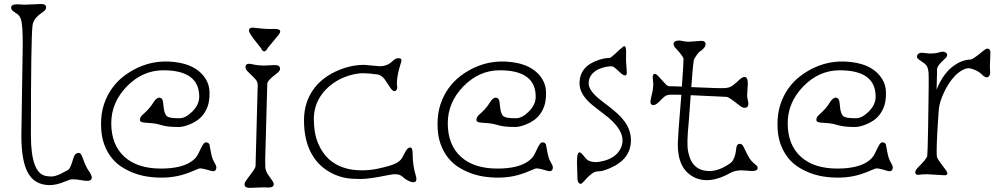

<svg xmlns="http://www.w3.org/2000/svg" viewBox="-20 -909 4970 952"><path d="M416.5 -12.2Q397.9 -12.2 379.9 -16.1Q361.8 -20 335 -20Q327.1 -19 303.2 -9.3Q258.3 9.8 222.2 8.8Q186 7.8 159.7 -8.1Q133.3 -23.9 117.2 -54.7Q85.9 -112.8 85.9 -237.8L92.8 -689Q92.8 -788.6 83.5 -814Q77.1 -831.5 66.9 -838.4Q56.6 -845.2 45.9 -853Q35.2 -860.8 35.2 -871.1Q35.2 -887.7 65.4 -887.7L102.1 -885.7L184.1 -889.2Q208.5 -889.2 208.5 -872.6Q208.5 -862.3 199 -854.7Q189.5 -847.2 177.2 -837.9Q144.5 -813 141.1 -781.2Q133.3 -714.8 133.3 -237.8Q133.3 -46.9 210 -36.1Q237.8 -31.7 252.9 -36.4Q268.1 -41 278.8 -45.9Q286.6 -49.3 314.5 -64.5Q323.7 -69.3 329.8 -83.7Q335.9 -98.1 342.3 -119.4Q348.6 -140.6 355.5 -145.8Q362.3 -150.9 369.9 -150.9Q377.4 -150.9 381.6 -144Q385.7 -137.2 390.6 -124.5Q405.8 -82 418 -64.9Q453.1 -16.1 416.5 -12.2Z M1052.7 -80.6Q1052.7 -53.2 1023.9 -62.5Q977.1 -76.7 967.3 -73.5Q957.5 -70.3 940.7 -62.7Q923.8 -55.2 900.9 -47.4Q821.3 -20 723.6 -31.7Q653.3 -40 593.3 -75.2Q524.9 -114.7 496.1 -194.8Q481 -236.8 481 -292.7Q481 -348.6 495.8 -392.6Q510.7 -436.5 535.6 -471.2Q560.5 -505.9 593 -530.8Q625.5 -555.7 660.6 -572.3Q760.3 -619.6 875.5 -596.7Q960.4 -579.1 999 -519Q1019 -487.8 1019 -448.5Q1019 -409.2 1010.7 -384.8Q1002.4 -360.4 988.8 -342.3Q975.1 -324.2 957.8 -312.3Q940.4 -300.3 922.4 -293Q889.2 -279.3 865.7 -279.3Q811.5 -279.3 783.4 -287.8Q755.4 -296.4 735.4 -298.1Q715.3 -299.8 701.7 -300.5Q688 -301.3 680.9 -304.4Q673.8 -307.6 673.8 -314.9Q673.8 -328.6 688 -340.8Q722.2 -370.1 741.2 -401.9Q763.7 -436.5 782.7 -418.9Q788.1 -414.1 790 -388.7Q793.9 -338.4 812 -330.1Q824.7 -322.8 870.1 -322.8Q899.9 -322.8 932.1 -354.5Q967.8 -389.2 967.8 -429.7Q967.8 -560.5 789.6 -560.5Q687 -560.5 608.9 -480.5Q531.7 -400.9 531.7 -297.9Q531.7 -190.4 597.7 -130.9Q662.1 -73.2 777.8 -73.2Q882.3 -73.2 933.1 -111.3Q953.6 -126.5 963.1 -146.5Q972.7 -166.5 978.3 -177.7Q983.9 -189 989.3 -196Q994.6 -203.1 1001.7 -203.1Q1008.8 -203.1 1012.7 -200Q1016.6 -196.8 1018.6 -192.4Q1019.5 -190.4 1022.5 -171.9Q1029.8 -127.9 1038.1 -112.8Q1052.7 -87.4 1052.7 -80.6Z M1217.3 22.5Q1192.4 22.5 1192.4 3.9Q1192.4 -3.9 1206.1 -22.2Q1219.7 -40.5 1232.7 -57.9Q1245.6 -75.2 1247.1 -85L1257.8 -488.8Q1257.3 -503.4 1247.8 -514.6Q1238.3 -525.9 1227.1 -536.1Q1215.8 -546.4 1206.5 -556.2Q1197.3 -565.9 1197.3 -577.1Q1197.3 -598.6 1231.9 -590.3Q1258.3 -584 1288.6 -584L1343.8 -586.4Q1368.7 -586.4 1368.7 -567.9Q1368.7 -557.6 1353.8 -546.1Q1338.9 -534.7 1329.3 -526.4Q1319.8 -518.1 1314.5 -511.7Q1305.2 -501.5 1305.2 -492.7L1294.9 -117.2L1295.4 -84Q1295.4 -63 1309.8 -42.2Q1324.2 -21.5 1330.8 -12.2Q1337.4 -2.9 1337.4 3.9Q1337.4 21 1309.6 21L1288.1 20ZM1340.8 -765.6Q1383.8 -765.6 1362.3 -737.3L1308.1 -671.9Q1289.6 -637.2 1273.9 -670.4L1237.3 -716.8Q1214.4 -748 1214.4 -757.8Q1214.4 -772 1232.4 -772Q1289.1 -765.1 1327.1 -765.1Z M2025.9 -149.4Q2025.9 -90.8 2040.5 -42.5Q2052.7 -5.4 2029.3 -5.4Q2019.5 -5.4 2005.4 -12.5Q1991.2 -19.5 1984.6 -25.4Q1978 -31.2 1972.2 -35.6Q1952.6 -51.3 1905.8 -41Q1812.5 -21.5 1768.1 -21.5Q1723.6 -21.5 1695.8 -26.4Q1668 -31.2 1639.4 -43.5Q1610.8 -55.7 1583.5 -76.9Q1556.2 -98.1 1534.7 -130.4Q1487.3 -201.2 1487.3 -312.5Q1487.3 -406.2 1540.5 -474.6Q1584.5 -530.3 1660.2 -561.5Q1723.1 -587.4 1785.6 -587.4L1862.8 -580.6Q1901.4 -580.6 1928.7 -607.9Q1941.4 -620.6 1955.6 -620.6Q1975.6 -620.6 1968.8 -600.1Q1947.8 -537.1 1947.8 -493.7Q1947.8 -493.7 1949.7 -476.6Q1949.7 -468.8 1946 -462.9Q1942.4 -457 1937 -457Q1926.8 -457 1916.3 -472.2Q1905.8 -487.3 1898.9 -498.5Q1892.1 -509.8 1885.3 -518.6Q1869.1 -537.6 1850.6 -540Q1807.1 -545.9 1781.2 -545.9Q1755.4 -545.9 1726.6 -538.8Q1697.8 -531.7 1670.2 -518.6Q1642.6 -505.4 1618.4 -485.8Q1594.2 -466.3 1575.7 -441.4Q1536.1 -387.2 1536.1 -318.4Q1536.1 -249.5 1556.6 -200Q1577.1 -150.4 1610.4 -120.1Q1672.4 -64.5 1772.9 -64.5Q1815.4 -64.5 1851.6 -72.3Q1887.7 -80.1 1907.5 -85.9Q1927.2 -91.8 1940.2 -97.9Q1953.1 -104 1960.7 -110.8Q1968.3 -117.7 1973.1 -125L1991.2 -158.7Q2001.5 -177.7 2013.7 -177.7Q2025.9 -177.7 2025.9 -149.4Z M2721.2 -80.6Q2721.2 -53.2 2692.4 -62.5Q2645.5 -76.7 2635.7 -73.5Q2626 -70.3 2609.1 -62.7Q2592.3 -55.2 2569.3 -47.4Q2489.7 -20 2392.1 -31.7Q2321.8 -40 2261.7 -75.2Q2193.4 -114.7 2164.6 -194.8Q2149.4 -236.8 2149.4 -292.7Q2149.4 -348.6 2164.3 -392.6Q2179.2 -436.5 2204.1 -471.2Q2229 -505.9 2261.5 -530.8Q2293.9 -555.7 2329.1 -572.3Q2428.7 -619.6 2543.9 -596.7Q2628.9 -579.1 2667.5 -519Q2687.5 -487.8 2687.5 -448.5Q2687.5 -409.2 2679.2 -384.8Q2670.9 -360.4 2657.2 -342.3Q2643.6 -324.2 2626.2 -312.3Q2608.9 -300.3 2590.8 -293Q2557.6 -279.3 2534.2 -279.3Q2480 -279.3 2451.9 -287.8Q2423.8 -296.4 2403.8 -298.1Q2383.8 -299.8 2370.1 -300.5Q2356.4 -301.3 2349.4 -304.4Q2342.3 -307.6 2342.3 -314.9Q2342.3 -328.6 2356.4 -340.8Q2390.6 -370.1 2409.7 -401.9Q2432.1 -436.5 2451.2 -418.9Q2456.5 -414.1 2458.5 -388.7Q2462.4 -338.4 2480.5 -330.1Q2493.2 -322.8 2538.6 -322.8Q2568.4 -322.8 2600.6 -354.5Q2636.2 -389.2 2636.2 -429.7Q2636.2 -560.5 2458 -560.5Q2355.5 -560.5 2277.3 -480.5Q2200.2 -400.9 2200.2 -297.9Q2200.2 -190.4 2266.1 -130.9Q2330.6 -73.2 2446.3 -73.2Q2550.8 -73.2 2601.6 -111.3Q2622.1 -126.5 2631.6 -146.5Q2641.1 -166.5 2646.7 -177.7Q2652.3 -189 2657.7 -196Q2663.1 -203.1 2670.2 -203.1Q2677.2 -203.1 2681.2 -200Q2685.1 -196.8 2687 -192.4Q2688 -190.4 2690.9 -171.9Q2698.2 -127.9 2706.5 -112.8Q2721.2 -87.4 2721.2 -80.6Z M3087.9 -549.8Q3087.9 -535.2 3079.8 -535.2Q3071.8 -535.2 3063.2 -542Q3054.7 -548.8 3046.4 -557.1Q3023.4 -579.1 3015.6 -579.8Q3007.8 -580.6 2996.6 -579.3Q2985.4 -578.1 2972.7 -574.7Q2960 -571.3 2946.8 -565.4Q2933.6 -559.6 2923.3 -549.8Q2898.9 -528.3 2898.9 -495.1Q2898.9 -457 2965.3 -407.2Q3017.1 -368.2 3039.1 -348.1Q3061 -328.1 3075.7 -308.6Q3108.4 -264.2 3108.4 -213.9Q3108.4 -118.7 3002 -74.2Q2967.8 -59.6 2949.2 -59.6Q2930.7 -59.6 2917.2 -49.8Q2903.8 -40 2892.6 -28.6Q2881.3 -17.1 2872.8 -7.3Q2864.3 2.4 2859.6 2.4Q2855 2.4 2852.1 0Q2849.1 -2.4 2847.2 -5.9Q2843.3 -13.7 2843.3 -20L2840.8 -106.4Q2840.8 -166 2860.8 -150.4Q2865.7 -147 2873.8 -136.7Q2881.8 -126.5 2887 -121.1Q2892.1 -115.7 2899.4 -112.3Q2929.2 -98.1 2979 -112.8Q3037.1 -129.9 3058.1 -174.8Q3091.3 -245.6 2996.6 -326.2L2921.9 -384.3Q2853.5 -438.5 2853.5 -495.1Q2853.5 -580.1 2947.3 -611.3Q2977.1 -621.6 3002 -621.6Q3007.8 -621.6 3027.6 -640.1Q3047.4 -658.7 3054.7 -665Q3072.3 -680.2 3075.7 -680.2Q3084.5 -680.2 3084.5 -649.4L3084 -609.4Z M3340.8 -191.4 3341.3 -206.5Q3343.8 -264.2 3348.9 -321Q3354 -377.9 3358.4 -439Q3330.6 -439.5 3319.8 -439.5Q3319.8 -439.5 3306.2 -439.5Q3287.1 -439.5 3276.1 -430.9Q3265.1 -422.4 3257.8 -414.1Q3233.4 -387.7 3220.7 -387.7Q3205.1 -387.7 3205.1 -403.8Q3205.1 -414.1 3212.2 -441.7Q3219.2 -469.2 3219.2 -492.7L3216.3 -525.4Q3216.3 -543 3227.5 -543Q3234.4 -543 3252.9 -521.7Q3271.5 -500.5 3281.2 -491Q3291 -481.4 3298.3 -481.4Q3328.6 -481.4 3360.8 -479.5Q3369.1 -587.4 3369.1 -616.2Q3369.1 -628.4 3332 -668Q3319.8 -680.2 3319.8 -690.4Q3319.8 -708 3347.7 -708Q3355 -708 3367.4 -705.1Q3379.9 -702.1 3397 -702.1L3457 -706.5Q3478.5 -706.5 3478.5 -689.9Q3478.5 -679.7 3469.5 -669.9Q3460.4 -660.2 3457.5 -658.7Q3445.8 -652.8 3434.3 -635.7Q3422.9 -618.7 3421.1 -613.5Q3419.4 -608.4 3418 -595.5Q3416.5 -582.5 3414.6 -564.5L3407.7 -477.1Q3555.2 -470.2 3577.1 -472.4Q3599.1 -474.6 3612.1 -484.4Q3625 -494.1 3632.1 -500.5Q3639.2 -506.8 3643.1 -511Q3647 -515.1 3651.9 -518.6Q3662.6 -527.3 3671.4 -527.3Q3688 -527.3 3688 -495.6L3684.6 -437.5Q3684.6 -425.3 3687.5 -414.1Q3698.2 -374.5 3671.9 -374.5Q3662.1 -374.5 3651.9 -382.3Q3641.6 -390.1 3629.4 -399.4Q3593.3 -427.7 3583 -428.7L3404.8 -437L3395 -304.2Q3384.3 -197.3 3391.4 -161.1Q3398.4 -125 3410.6 -105.5Q3438 -61 3497.6 -61Q3542 -61 3591.3 -93.3Q3602.5 -100.6 3607.9 -105.7Q3613.3 -110.8 3620.4 -127Q3627.4 -143.1 3629.9 -169.4Q3632.3 -195.8 3647.5 -195.8Q3658.7 -195.8 3665 -184.6L3688.5 -137.2Q3700.7 -114.7 3714.6 -102.8Q3728.5 -90.8 3732.7 -86.9Q3736.8 -83 3736.8 -77.1Q3736.8 -61 3709.5 -61L3657.2 -64.5Q3624.5 -64.5 3601.1 -51.3Q3496.6 7.3 3421.4 -30.3Q3340.8 -70.8 3340.8 -191.4Z M4406.7 -80.6Q4406.7 -53.2 4377.9 -62.5Q4331.1 -76.7 4321.3 -73.5Q4311.5 -70.3 4294.7 -62.7Q4277.8 -55.2 4254.9 -47.4Q4175.3 -20 4077.6 -31.7Q4007.3 -40 3947.3 -75.2Q3878.9 -114.7 3850.1 -194.8Q3835 -236.8 3835 -292.7Q3835 -348.6 3849.9 -392.6Q3864.7 -436.5 3889.6 -471.2Q3914.6 -505.9 3947 -530.8Q3979.5 -555.7 4014.6 -572.3Q4114.3 -619.6 4229.5 -596.7Q4314.5 -579.1 4353 -519Q4373 -487.8 4373 -448.5Q4373 -409.2 4364.7 -384.8Q4356.4 -360.4 4342.8 -342.3Q4329.1 -324.2 4311.8 -312.3Q4294.4 -300.3 4276.4 -293Q4243.2 -279.3 4219.7 -279.3Q4165.5 -279.3 4137.5 -287.8Q4109.4 -296.4 4089.4 -298.1Q4069.3 -299.8 4055.7 -300.5Q4042 -301.3 4034.9 -304.4Q4027.8 -307.6 4027.8 -314.9Q4027.8 -328.6 4042 -340.8Q4076.2 -370.1 4095.2 -401.9Q4117.7 -436.5 4136.7 -418.9Q4142.1 -414.1 4144 -388.7Q4147.9 -338.4 4166 -330.1Q4178.7 -322.8 4224.1 -322.8Q4253.9 -322.8 4286.1 -354.5Q4321.8 -389.2 4321.8 -429.7Q4321.8 -560.5 4143.6 -560.5Q4041 -560.5 3962.9 -480.5Q3885.7 -400.9 3885.7 -297.9Q3885.7 -190.4 3951.7 -130.9Q4016.1 -73.2 4131.8 -73.2Q4236.3 -73.2 4287.1 -111.3Q4307.6 -126.5 4317.1 -146.5Q4326.7 -166.5 4332.3 -177.7Q4337.9 -189 4343.3 -196Q4348.6 -203.1 4355.7 -203.1Q4362.8 -203.1 4366.7 -200Q4370.6 -196.8 4372.6 -192.4Q4373.5 -190.4 4376.5 -171.9Q4383.8 -127.9 4392.1 -112.8Q4406.7 -87.4 4406.7 -80.6Z M4663.6 -40 4579.6 -44.9Q4552.2 -44.9 4545.9 -43.5Q4518.1 -37.6 4518.1 -55.2Q4518.1 -65.4 4534.4 -81.5Q4550.8 -97.7 4563.5 -112.5Q4576.2 -127.4 4577.6 -136.7Q4579.6 -147 4582 -282.2Q4586.4 -531.7 4584 -550.5Q4581.5 -569.3 4577.6 -577.6Q4572.8 -588.4 4557.4 -598.9Q4542 -609.4 4534.4 -615Q4526.9 -620.6 4526.9 -626.2Q4526.9 -631.8 4527.8 -634.8Q4528.8 -637.7 4531.7 -640.6Q4538.6 -647.5 4551.3 -647.5L4589.8 -643.6Q4617.7 -643.6 4632.6 -648.2Q4647.5 -652.8 4654.8 -652.8Q4662.1 -652.8 4669.2 -648.4Q4676.3 -644 4676.3 -636.5Q4676.3 -628.9 4669.7 -622.3Q4663.1 -615.7 4654.8 -607.9Q4630.9 -585.4 4626.5 -570.3L4624 -464.4Q4655.3 -544.4 4709.5 -583.5Q4750 -612.3 4792 -613.8Q4803.7 -613.8 4856.4 -657.7H4856.9Q4860.8 -660.6 4865.2 -664.3Q4869.6 -668 4876 -668Q4890.6 -668 4890.6 -647.9L4888.2 -579.1L4889.6 -548.3Q4889.6 -540 4885.3 -533.2Q4875.5 -517.6 4855 -533.7V-533.2Q4836.4 -553.2 4814.9 -562Q4793.5 -570.8 4781.2 -570.8Q4769 -570.8 4750.5 -560.5Q4731.9 -550.3 4715.6 -533.4Q4699.2 -516.6 4685.1 -494.9Q4670.9 -473.1 4660.2 -449.7Q4637.7 -400.9 4635 -366.2Q4632.3 -331.5 4630.6 -304.4Q4628.9 -277.3 4627.4 -250.5Q4621.6 -138.7 4626.5 -128.4Q4631.3 -118.2 4637.2 -109.9L4672.9 -61.5Q4685.1 -40 4663.6 -40Z"/></svg>

Font: Snowburst One
Style: Regular
Weight: 400
Designer: Annet Stirling
Foundry: Annet Stirling
Version: Version 1.001